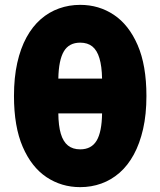

<svg xmlns="http://www.w3.org/2000/svg" viewBox="-20 -755 660 790"><path d="M310 15Q233 15 171.2 -26.2Q109.5 -67.5 73.5 -150.8Q37.5 -234 37.5 -360Q37.5 -436 51 -496.2Q64.5 -556.5 89 -601.2Q113.5 -646 147.5 -675.8Q181.5 -705.5 222.8 -720.2Q264 -735 310 -735Q387 -735 448.5 -694Q510 -653 546.2 -569.8Q582.5 -486.5 582.5 -360Q582.5 -284.5 568.8 -224.2Q555 -164 530.5 -119Q506 -74 472 -44.2Q438 -14.5 397 0.2Q356 15 310 15ZM310 -140.5Q356 -140.5 377.5 -176.2Q399 -212 400 -288.5H220Q220.5 -237.5 230.2 -204.8Q240 -172 259.8 -156.2Q279.5 -140.5 310 -140.5ZM220 -431.5H400Q399 -482.5 389.2 -515.2Q379.5 -548 360 -563.8Q340.5 -579.5 310 -579.5Q264 -579.5 242.8 -543.8Q221.5 -508 220 -431.5Z"/></svg>

Font: Geologica Roman ExtraBold
Style: Regular
Weight: 800
Designer: Sindre Bremnes, Frode Helland
Foundry: Monokrom Skriftforlag AS
Version: Version 1.010;gftools[0.9.28]